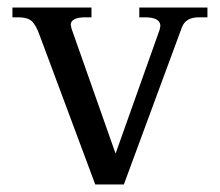

<svg xmlns="http://www.w3.org/2000/svg" viewBox="-20 -490 585 510"><path d="M85 -397Q75 -425 63.5 -434.5Q52 -444 29 -444H13V-470H223V-444H207Q168 -444 168 -424Q168 -422 170 -414L287 -82L404 -411Q406 -419 406 -421Q406 -444 365 -444H350V-470H531V-444H508Q473 -444 463 -417L309 0H233Z"/></svg>

Font: TavirajRegular
Style: Regular
Weight: 400
Designer: Katatrad Team
Foundry: CadsonDemak
Version: Version 1.001